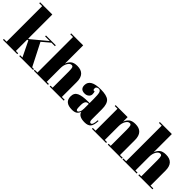

<svg xmlns="http://www.w3.org/2000/svg" viewBox="145 -1734 2727 2727"><g transform="rotate(45 1508.5 -370.0)"><path d="M337 0V-18H383L270 -250L251 -245V-18H297V0H10V-18H65V-732H6V-750H251V-265L267 -271L492 -458H398V-476H595V-458H525L406 -357L579 -18H615V0Z M630 -750H871V-384Q887 -430 920 -458Q953 -486 1020 -486Q1175 -486 1175 -319V-18H1231V0H948V-18H989V-343Q989 -403 981 -420.5Q973 -438 952 -438Q920 -438 895.5 -396Q871 -354 871 -294V-18H914V0H630V-18H685V-732H630Z M1486 -235H1515V-312Q1515 -407 1504.5 -439.5Q1494 -472 1464 -472Q1446 -472 1431.5 -462.5Q1417 -453 1417 -436.5Q1417 -420 1423 -403H1448Q1456 -382 1456 -352.5Q1456 -323 1431 -301.5Q1406 -280 1368 -280Q1282 -280 1282 -363Q1282 -486 1491 -486Q1610 -486 1655.5 -445.5Q1701 -405 1701 -297V-94Q1701 -42 1730 -42Q1764 -42 1770 -145L1785 -144Q1781 -56 1752 -23Q1723 10 1657 10Q1537 10 1519 -64Q1506 -26 1480 -8Q1454 10 1404 10Q1256 10 1256 -111Q1256 -182 1312.5 -208.5Q1369 -235 1486 -235ZM1515 -126V-219H1508Q1446 -219 1446 -128V-112Q1446 -60 1451.5 -45Q1457 -30 1472.5 -30Q1488 -30 1501.5 -55.5Q1515 -81 1515 -126Z M1797 -476H2038V-384Q2054 -430 2087 -458Q2120 -486 2187 -486Q2342 -486 2342 -319V-18H2398V0H2115V-18H2156V-343Q2156 -403 2148 -420.5Q2140 -438 2119 -438Q2087 -438 2062.5 -396Q2038 -354 2038 -294V-18H2081V0H1797V-18H1852V-458H1797Z M2411 -750H2652V-384Q2668 -430 2701 -458Q2734 -486 2801 -486Q2956 -486 2956 -319V-18H3012V0H2729V-18H2770V-343Q2770 -403 2762 -420.5Q2754 -438 2733 -438Q2701 -438 2676.5 -396Q2652 -354 2652 -294V-18H2695V0H2411V-18H2466V-732H2411Z"/></g></svg>

Font: Abril Fatface
Style: Regular
Weight: 400
Designer: Veronika Burian, Jos Scaglione
Foundry: TypeTogether
Version: Version 1.001